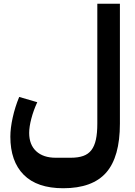

<svg xmlns="http://www.w3.org/2000/svg" viewBox="-20 -760 717 1020"><path d="M316 240Q177 240 106 168.5Q35 97 35 -34Q35 -79 47.5 -135.5Q60 -192 82 -245L178 -217Q158 -174 146.5 -130Q135 -86 135 -54Q135 9 172.5 43.5Q210 78 276 78H356Q395 78 422 68.5Q449 59 465.5 37.5Q482 16 489.5 -18.5Q497 -53 497 -103V-740H617V-103Q617 74 544 157Q471 240 316 240Z"/></svg>

Font: IBM Plex Sans Arabic
Style: Bold
Weight: 700
Designer: Mike Abbink, Paul van der Laan, Pieter van Rosmalen, Wael Morcos, Khajak Apelian
Foundry: Bold Monday
Version: Version 1.2